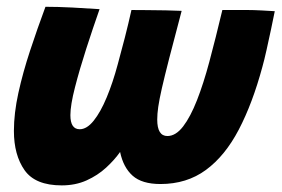

<svg xmlns="http://www.w3.org/2000/svg" viewBox="-20 -550 830 566"><path d="M162 -3.5Q84 -3.5 52.5 -48.2Q21 -93 21 -164Q21 -216 34.2 -276.2Q47.5 -336.5 68.8 -401Q90 -465.5 114 -530Q149.5 -530 193.2 -527.8Q237 -525.5 273.5 -523Q254 -467.5 234.2 -406.2Q214.5 -345 201 -292.5Q187.5 -240 187.5 -210.5Q187.5 -169 215 -169Q236 -169 256.2 -194.2Q276.5 -219.5 294.5 -262.8Q312.5 -306 327 -360Q337 -396.5 347.8 -438.2Q358.5 -480 367.5 -520.5Q383.5 -520.5 411.8 -520.2Q440 -520 468.8 -519.5Q497.5 -519 515.5 -518Q493 -433.5 479 -378.8Q465 -324 457.2 -290Q449.5 -256 446.5 -235Q443.5 -214 443.5 -197.5Q443.5 -149 473.5 -149Q498 -149 519.8 -177.2Q541.5 -205.5 560.8 -254.8Q580 -304 597 -367.5Q606 -401.5 616 -440.8Q626 -480 635.5 -520.5Q651.5 -520.5 670.8 -520.5Q690 -520.5 709.5 -520.5Q727.5 -520.5 752 -519.2Q776.5 -518 790 -517Q786 -495.5 779.2 -464.5Q772.5 -433.5 765.8 -403Q759 -372.5 753.5 -353Q724.5 -245.5 684 -168Q643.5 -90.5 587 -49Q530.5 -7.5 453 -7.5Q398.5 -7.5 371 -32Q343.5 -56.5 334 -102Q317.5 -78.5 292.8 -55.8Q268 -33 235.2 -18.2Q202.5 -3.5 162 -3.5Z"/></svg>

Font: Grandstander ExtraBold
Style: Italic
Weight: 800
Italic angle: -15°
Designer: Tyler Finck
Foundry: Etcetera Type Co
Version: Version 1.200; ttfautohint (v1.8.3)